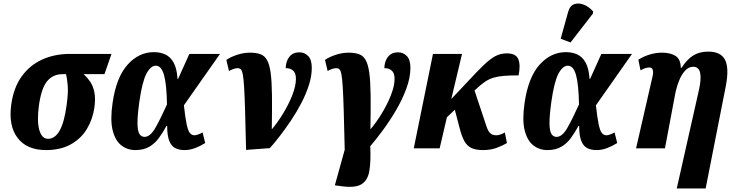

<svg xmlns="http://www.w3.org/2000/svg" viewBox="-20 -842 4166 1090"><path d="M241 10Q132 10 79.5 -59.5Q27 -129 44 -249Q57 -344 103 -408Q149 -472 219.5 -504Q290 -536 377 -536H613L573 -421H455Q475 -403 491.5 -379Q508 -355 515.5 -319.5Q523 -284 516 -232Q506 -164 473 -109.5Q440 -55 382 -22.5Q324 10 241 10ZM253 -54Q292 -54 318.5 -100.5Q345 -147 358 -244Q368 -314 364.5 -355.5Q361 -397 355 -421H335Q281 -421 248 -381.5Q215 -342 201 -244Q189 -155 203 -104.5Q217 -54 253 -54Z M749 10Q703 10 668.5 -17Q634 -44 619.5 -102.5Q605 -161 619 -257Q640 -403 704 -474.5Q768 -546 854 -546Q889 -546 918 -533Q947 -520 965.5 -487Q984 -454 988 -394H991L1055 -536H1229L1024 -244Q1032 -171 1040 -134.5Q1048 -98 1058.5 -86Q1069 -74 1084 -74Q1100 -74 1130 -90L1145 -30Q1118 -13 1088 -1.5Q1058 10 1028 10Q997 10 975 -1Q953 -12 941 -42Q929 -72 929 -127H925Q905 -90 882 -58.5Q859 -27 827 -8.5Q795 10 749 10ZM801 -65Q833 -65 862.5 -117Q892 -169 928 -249Q926 -364 911 -416.5Q896 -469 865 -469Q835 -469 811 -423Q787 -377 771 -264Q760 -184 760.5 -141Q761 -98 771.5 -81.5Q782 -65 801 -65Z M1265 -502Q1290 -519 1326.5 -531Q1363 -543 1399 -543Q1434 -543 1458 -534.5Q1482 -526 1496 -501Q1510 -476 1516.5 -428.5Q1523 -381 1524 -303Q1525 -225 1523 -110H1525Q1557 -148 1588 -199Q1619 -250 1639.5 -302Q1660 -354 1660 -395Q1660 -428 1643 -442Q1626 -456 1602 -455Q1603 -495 1623 -520Q1643 -545 1680 -545Q1709 -545 1729.5 -524Q1750 -503 1750 -457Q1750 -410 1733.5 -358.5Q1717 -307 1690 -255.5Q1663 -204 1631 -156.5Q1599 -109 1568 -69Q1537 -29 1512 -1L1377 9Q1374 -123 1371.5 -209Q1369 -295 1366 -345Q1363 -395 1358.5 -418.5Q1354 -442 1347 -448.5Q1340 -455 1329 -455Q1309 -455 1280 -439Z M1918 215 1881 210 1937 8Q1934 -124 1931.5 -209.5Q1929 -295 1926 -345Q1923 -395 1918.5 -418.5Q1914 -442 1907 -448.5Q1900 -455 1889 -455Q1869 -455 1840 -439L1825 -502Q1850 -519 1886.5 -531Q1923 -543 1959 -543Q1994 -543 2018 -534.5Q2042 -526 2056 -501Q2070 -476 2076.5 -428.5Q2083 -381 2084 -303Q2085 -225 2083 -110H2085Q2117 -148 2148 -199Q2179 -250 2199.5 -302Q2220 -354 2220 -395Q2220 -428 2203 -442Q2186 -456 2162 -455Q2163 -495 2183 -520Q2203 -545 2240 -545Q2269 -545 2289.5 -524Q2310 -503 2310 -457Q2310 -401 2286.5 -338Q2263 -275 2227 -214Q2191 -153 2152 -100.5Q2113 -48 2082 -12Q2086 73 2077 127.5Q2068 182 2032 204Q1996 226 1918 215Z M2329 0 2438 -536H2603L2542 -280L2628 -371Q2687 -435 2725 -471.5Q2763 -508 2792.5 -523.5Q2822 -539 2857 -539Q2909 -539 2922.5 -506Q2936 -473 2924 -414Q2876 -414 2843 -411.5Q2810 -409 2783.5 -401.5Q2757 -394 2732 -377Q2707 -360 2677 -331L2674 -328L2741 -127Q2749 -101 2761.5 -87.5Q2774 -74 2797 -74Q2818 -74 2846 -90L2858 -30Q2837 -17 2802 -3.5Q2767 10 2722 10Q2682 10 2657 -1.5Q2632 -13 2616.5 -40.5Q2601 -68 2589 -116L2562 -219L2517 -176L2476 0Z M3088 10Q3042 10 3007.5 -17Q2973 -44 2958.5 -102.5Q2944 -161 2958 -257Q2979 -403 3043 -474.5Q3107 -546 3193 -546Q3228 -546 3257 -533Q3286 -520 3304.5 -487Q3323 -454 3327 -394H3330L3394 -536H3568L3363 -244Q3371 -171 3379 -134.5Q3387 -98 3397.5 -86Q3408 -74 3423 -74Q3439 -74 3469 -90L3484 -30Q3457 -13 3427 -1.5Q3397 10 3367 10Q3336 10 3314 -1Q3292 -12 3280 -42Q3268 -72 3268 -127H3264Q3244 -90 3221 -58.5Q3198 -27 3166 -8.5Q3134 10 3088 10ZM3140 -65Q3172 -65 3201.5 -117Q3231 -169 3267 -249Q3265 -364 3250 -416.5Q3235 -469 3204 -469Q3174 -469 3150 -423Q3126 -377 3110 -264Q3099 -184 3099.5 -141Q3100 -98 3110.5 -81.5Q3121 -65 3140 -65ZM3219 -601 3163 -622 3205 -773Q3215 -810 3240.5 -818.5Q3266 -827 3295.5 -815Q3325 -803 3347 -777L3346 -765Z M3822 228 3947 -327Q3962 -391 3955 -427Q3948 -463 3915 -463Q3890 -463 3869.5 -441Q3849 -419 3835 -383.5Q3821 -348 3813 -308L3755 0H3591L3685 -410Q3695 -459 3666 -459Q3656 -459 3644.5 -455.5Q3633 -452 3616 -443L3604 -503Q3634 -522 3668.5 -532.5Q3703 -543 3739 -543Q3785 -543 3814.5 -525Q3844 -507 3845 -457H3849Q3882 -507 3917 -528Q3952 -549 4001 -549Q4071 -549 4095.5 -503.5Q4120 -458 4101 -356L3986 228Z"/></svg>

Font: Noto Serif Condensed ExtraBold
Style: Italic
Weight: 800
Width: 3
Italic angle: -12°
Designer: Monotype Design Team
Foundry: Monotype Imaging Inc.
Version: Version 2.014; ttfautohint (v1.8.4.7-5d5b)